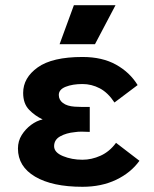

<svg xmlns="http://www.w3.org/2000/svg" viewBox="-20 -703 593 738"><path d="M516 -85Q483 -39 426.5 -12Q370 15 297 15Q181 15 115 -24Q49 -63 49 -132Q49 -161 63.5 -184Q78 -207 99.5 -223Q121 -239 144 -244Q114 -258 91.5 -281.5Q69 -305 69 -346Q69 -404 125 -444Q181 -484 297 -484Q373 -484 426 -454.5Q479 -425 509 -376L420 -309Q395 -347 363.5 -363.5Q332 -380 297 -380Q259 -380 232.5 -369.5Q206 -359 206 -338Q206 -319 222 -307Q238 -295 267 -293Q279 -292 293.5 -292Q308 -292 325 -292V-196Q308 -197 293.5 -197Q279 -197 267 -195Q235 -192 211.5 -179Q188 -166 188 -141Q188 -117 222 -103Q256 -89 297 -89Q332 -89 366.5 -104.5Q401 -120 426 -154ZM264 -683H424L345 -533H209Z"/></svg>

Font: Kreadon
Style: Bold
Weight: 700
Designer: Reiya WATANABE
Foundry: StudioGnu
Version: Version 1.003; ttfautohint (v1.8.4.7-5d5b);gftools[0.9.32]